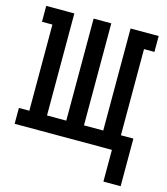

<svg xmlns="http://www.w3.org/2000/svg" viewBox="-101 -599 710 818"><g transform="rotate(15 253.5 -190.0)"><path d="M431 140V0H2V-70H48V-450H2V-520H126V-70H211V-520H289V-70H374V-520H498V-450H452V-70H507V140Z"/></g></svg>

Font: Iosevka Slab
Style: Regular
Weight: 400
Monospace: yes
Designer: Belleve Invis
Foundry: Belleve Invis
Version: Version 11.2.4; ttfautohint (v1.8.3)